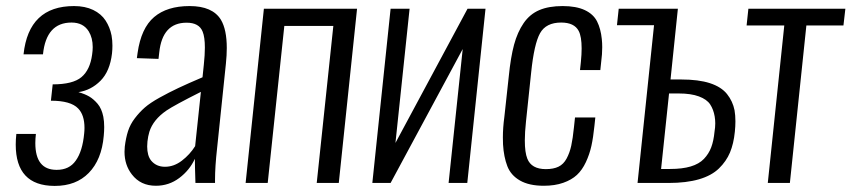

<svg xmlns="http://www.w3.org/2000/svg" viewBox="-20 -607 2825 637"><path d="M160.6 9.8Q32.2 9.3 32.2 -127.4Q32.2 -144 34.2 -162.6H99.1Q97.2 -146.5 97.2 -132.3Q97.2 -43.9 167 -43.5Q167.5 -43.5 168.5 -43.5Q210 -43.5 231.4 -74.2Q253.9 -105.5 259.3 -164.6Q260.3 -173.8 260.3 -182.6Q260.3 -225.6 239.3 -247.1Q214.8 -272.9 148.9 -272.9L154.8 -327.1Q221.7 -327.1 250.2 -351.1Q278.8 -375 285.6 -425.8Q287.6 -439 287.6 -450.7Q287.6 -481.4 274.4 -502.9Q256.3 -532.2 217.3 -532.2Q133.3 -532.2 122.6 -426.8H58.1Q75.2 -586.9 225.6 -586.9Q262.2 -586.9 289.1 -574Q315.9 -561 330.3 -538.8Q344.7 -516.6 350.1 -489.3Q353 -473.1 353 -455.6Q353 -442.9 351.6 -429.7Q344.7 -370.6 313.5 -339.1Q282.2 -307.6 240.2 -301.3Q261.2 -295.4 275.9 -286.9Q290.5 -278.3 304 -262.5Q317.4 -246.6 322.8 -219.7Q325.7 -204.6 325.7 -185.5Q325.7 -171.9 324.2 -156.2Q317.4 -77.1 274.4 -33.2Q232.4 9.8 162.1 9.8Q161.6 9.8 160.6 9.8Z M497.1 9.3Q446.3 9.3 417.5 -28.3Q393.1 -59.6 393.1 -103.5Q393.1 -111.8 394 -120.6Q397.5 -149.4 404.8 -172.1Q412.1 -194.8 427.5 -214.8Q442.9 -234.9 460.4 -250.2Q478 -265.6 509.3 -283Q540.5 -300.3 571.5 -314.9Q602.5 -329.6 651.9 -350.6L656.2 -392.1Q659.7 -424.8 659.7 -449.2Q659.7 -483.9 652.3 -502Q640.6 -531.7 599.1 -531.7Q518.6 -531.7 508.3 -432.6L505.9 -411.6L434.1 -414.1Q434.6 -418 436.5 -431.6Q448.2 -513.7 491.2 -550.3Q534.2 -586.9 608.9 -586.9Q685.1 -586.9 712.9 -541.5Q732.4 -508.8 732.4 -447.8Q732.4 -423.8 729.5 -396L700.2 -114.7Q693.4 -54.2 693.4 -10.7Q693.4 -5.4 693.4 0H628.4Q626.5 -59.1 626.5 -80.1Q608.9 -42 574.7 -16.4Q540.5 9.3 497.1 9.3ZM527.3 -53.7Q557.1 -53.7 583.5 -74Q609.9 -94.2 627.4 -122.1L646.5 -302.2Q558.1 -257.8 532.2 -240.2Q488.3 -210 475.6 -169.9Q471.2 -155.3 469.2 -137.7Q468.3 -128.9 468.3 -121.1Q468.3 -90.8 481.4 -74.2Q498.5 -53.7 527.3 -53.7Z M794.9 0 855.5 -578.1H1164.6L1104 0H1030.8L1085.9 -521H923.3L868.2 0Z M1215.3 0 1275.9 -578.1H1338.9L1292 -132.8L1531.2 -578.1H1590.8L1530.3 0H1468.3L1515.1 -444.3L1275.9 0Z M1784.2 9.3Q1735.4 9.3 1705.1 -8.1Q1674.8 -25.4 1663.1 -55.9Q1651.4 -86.4 1648.9 -127.9Q1648.4 -139.2 1648.4 -150.9Q1648.4 -183.1 1653.3 -219.2L1668 -354Q1674.3 -417 1685.5 -458.7Q1696.8 -500.5 1717.3 -530.3Q1737.8 -560.1 1769.3 -573.5Q1800.8 -586.9 1846.7 -586.9Q1891.6 -586.9 1920.2 -573.5Q1948.7 -560.1 1960.9 -535.9Q1973.1 -511.7 1976.6 -477.5Q1978 -464.4 1978 -450.2Q1978 -427.2 1974.6 -401.9L1971.7 -374.5H1904.3L1907.2 -401.9Q1909.7 -426.8 1909.7 -446.3Q1909.7 -485.8 1899.9 -504.4Q1885.3 -532.2 1841.8 -532.2Q1791.5 -532.2 1771.7 -496.8Q1752 -461.4 1742.2 -366.2L1725.1 -204.1Q1721.2 -168 1721.2 -141.1Q1721.2 -101.1 1729.5 -80.6Q1743.2 -45.9 1791 -45.9Q1816.4 -45.9 1833 -54Q1849.6 -62 1859.9 -81.1Q1870.1 -100.1 1875.2 -123.5Q1880.4 -147 1884.3 -185.5L1887.7 -217.3H1955.1L1952.1 -189Q1948.2 -150.9 1942.1 -123Q1936 -95.2 1923.8 -69.1Q1911.6 -43 1894 -26.6Q1876.5 -10.3 1848.6 -0.5Q1820.8 9.3 1784.2 9.3Z M2095.2 0 2149.9 -523.4H2026.9L2032.7 -578.1H2229L2204.6 -343.3H2240.2Q2297.4 -343.3 2335.2 -331.1Q2373 -318.8 2392.1 -294.9Q2411.1 -271 2417 -241.2Q2419.9 -224.6 2419.9 -204.1Q2419.9 -188 2418 -169.9Q2414.1 -130.4 2401.9 -101.1Q2389.6 -71.8 2365.2 -48.1Q2340.8 -24.4 2299.1 -12.2Q2257.3 0 2198.2 0ZM2173.3 -46.4H2203.1Q2243.7 -46.4 2271.5 -54.7Q2299.3 -63 2315.4 -79.8Q2331.5 -96.7 2339.6 -118.2Q2347.7 -139.6 2350.6 -170.4Q2353 -184.6 2353 -197.8Q2353 -209.5 2351.1 -220.7Q2347.2 -243.7 2336.2 -260.5Q2325.2 -277.3 2298.8 -287.1Q2272.5 -296.9 2231.9 -296.9H2199.7Z M2527.3 0 2582 -522.5H2457L2462.9 -578.1H2784.7L2778.3 -522.5H2655.3L2600.6 0Z"/></svg>

Font: Oswald
Style: Light
Weight: 300
Designer: Vernon Adams
Foundry: Vernon Adams
Version: 3.0; ttfautohint (v0.95.6-bc232) -l 8 -r 50 -G 200 -x 0 -w "